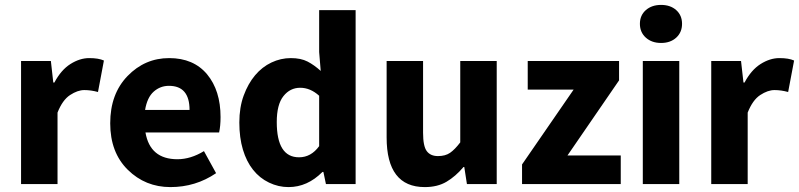

<svg xmlns="http://www.w3.org/2000/svg" viewBox="-20 -742 3221 774"><path d="M211.9 -288.1V0H64.9V-496.1H185.1L194.8 -409.2H199.2Q226.1 -460 263.9 -483.9Q301.8 -507.8 339.6 -507.8Q377.4 -507.8 398.9 -498L375 -371.1Q346.7 -378.9 319.8 -378.9Q293 -378.9 262.5 -358.9Q231.9 -338.9 211.9 -288.1Z M744.1 -298.8Q744.1 -396 661.1 -396Q626 -396 599.6 -372.6Q573.2 -349.1 564.9 -298.8ZM851.1 -43.9Q768.6 12.2 667 12.2Q565.9 12.2 495.1 -57.6Q424.3 -127.4 424.3 -245.1Q424.3 -363.3 494.1 -435.5Q564 -507.8 662.1 -507.8Q760.3 -507.8 814.9 -442.4Q869.1 -377 869.1 -270Q869.1 -234.4 863.3 -208H566.4Q585 -100.1 695.3 -100.1Q748.5 -100.1 802.2 -132.8Z M1095.7 -250Q1095.7 -107.9 1185.5 -107.9Q1233.9 -107.9 1266.6 -152.8V-356Q1231 -388.2 1190.2 -388.2Q1149.4 -388.2 1122.6 -354.5Q1095.7 -320.8 1095.7 -250ZM1279.8 -48.8Q1219.2 12.2 1143.1 12.2Q1102.1 12.2 1064.5 -5.9Q1026.9 -23.9 1000.2 -57.4Q973.6 -90.8 959.2 -138.9Q944.8 -187 944.8 -248Q944.8 -309.1 962.4 -356.9Q980 -404.8 1008.3 -438.5Q1036.6 -472.2 1074.2 -490Q1111.8 -507.8 1152.3 -507.8Q1192.9 -507.8 1219.7 -493.9Q1246.6 -480 1272.9 -456.1L1266.6 -532.2V-701.2H1413.6V0H1293.9L1283.7 -48.8Z M1692.4 12.2Q1538.6 12.2 1538.6 -188V-496.1H1685.5V-207Q1685.5 -152.8 1700.4 -132.8Q1715.3 -112.8 1745.4 -112.8Q1775.4 -112.8 1794.4 -126Q1813.5 -139.2 1835.4 -168V-496.1H1982.4V0H1862.3L1851.6 -68.8H1848.6Q1816.4 -30.8 1780 -9.3Q1743.7 12.2 1692.4 12.2Z M2107.4 -380.9V-496.1H2475.6V-418L2267.6 -115.2H2482.4V0H2084.5V-79.1L2292.5 -380.9Z M2571.3 -496.1H2718.3V0H2571.3ZM2706.1 -590.3Q2682.6 -568.8 2645 -568.8Q2607.4 -568.8 2583.5 -590.3Q2559.6 -611.8 2559.6 -646Q2559.6 -680.2 2583.5 -701.2Q2607.4 -722.2 2645 -722.2Q2682.6 -722.2 2706.1 -701.2Q2729.5 -680.2 2729.5 -646Q2729.5 -611.8 2706.1 -590.3Z M2994.1 -288.1V0H2847.2V-496.1H2967.3L2977.1 -409.2H2981.4Q3008.3 -460 3046.1 -483.9Q3084 -507.8 3121.8 -507.8Q3159.7 -507.8 3181.2 -498L3157.2 -371.1Q3128.9 -378.9 3102.1 -378.9Q3075.2 -378.9 3044.7 -358.9Q3014.2 -338.9 2994.1 -288.1Z"/></svg>

Font: SourceSansPro-Bold
Style: Bold
Weight: 700
Designer: Paul D. Hunt
Foundry: Adobe Systems Incorporated
Version: Version 1.050;PS Version 1.000;hotconv 1.0.70;makeotf.lib2.5